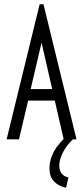

<svg xmlns="http://www.w3.org/2000/svg" viewBox="-20 -654 390 901"><path d="M279 0 237 -182H112L69 0H11L166 -634H184L339 0ZM175 -454 124 -236H225ZM301 179 290 227Q255 220 233.5 197.5Q212 175 212 137Q212 54 296 -17L322 0Q292 28 275 62Q258 96 258 123Q258 144 268.5 159Q279 174 301 179Z"/></svg>

Font: Inconsolata ExtraCondensed
Style: Regular
Weight: 400
Width: 2
Monospace: yes
Designer: Raph Levien, Cyreal, Brenton Simpson
Foundry: Raph Levien, Cyreal, Google
Version: Version 3.000; ttfautohint (v1.8.2.53-6de2)